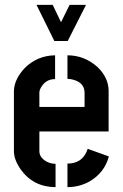

<svg xmlns="http://www.w3.org/2000/svg" viewBox="-20 -768 504 788"><path d="M129.9 -748H196.3L230.5 -676.8L265.6 -748H333L257.8 -599.6H203.1ZM37.1 -147.5V-395.5Q39.1 -443.4 81.1 -488.3Q132.8 -540 206.1 -541V-443.4Q168 -443.4 148.4 -409.2Q141.6 -397.5 141.6 -387.7V-329.1H327.1V-386.7Q327.1 -427.7 282.2 -440.4Q269.5 -444.3 256.8 -444.3V-541Q326.2 -541 379.9 -493.2Q424.8 -450.2 425.8 -396.5V-228.5H141.6V-147.5Q141.6 -122.1 169.9 -105.5Q187.5 -95.7 208 -95.7V0Q117.2 0 64.5 -73.2Q37.1 -113.3 37.1 -147.5ZM256.8 0V-96.7Q313.5 -96.7 335 -144.5Q337.9 -151.4 339.8 -157.2L426.8 -126Q409.2 -59.6 347.7 -23.4Q305.7 0 256.8 0Z"/></svg>

Font: Post No Bills Colombo
Style: Bold
Weight: 700
Designer: Kosala Senevirathne, Siva Puranthara, Lasantha Premarathna, Tharique Azeez
Foundry: Mooniak
Version: Version 1.220 ; ttfautohint (v1.6)